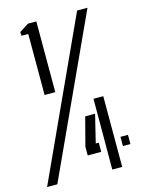

<svg xmlns="http://www.w3.org/2000/svg" viewBox="-168 -872 713 944"><g transform="rotate(-15 188.5 -400.0)"><path d="M57.3 -440.2V-751H23L22 -770.3L69 -800.2H111.6V-440.2ZM-48.1 0 319.1 -800H371.9L4 0ZM185.1 -98.2V-142.9L222.9 -287.2H273.2L238.5 -145.1H253.8V-98.2ZM283.8 0 284.6 -360H334.3V0ZM364.3 -98.2V-145.1H402.4V-98.2Z"/></g></svg>

Font: Big Shoulders Stencil Display SC Thin
Style: Regular
Weight: 100
Designer: Patric King
Foundry: XO Type Co
Version: Version 2.001